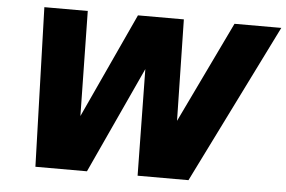

<svg xmlns="http://www.w3.org/2000/svg" viewBox="-50 -775 1261 846"><g transform="rotate(5 580.5 -352.0)"><path d="M135 0 113 -704H305L313 -240L527 -704H730L739 -256L954 -704H1161L812 0H587L580 -471L363 0Z"/></g></svg>

Font: Prodigy Sans ExtraBold
Style: Italic
Weight: 800
Italic angle: -13°
Designer: Wei Huang
Foundry: Wei Huang
Version: Version 1.003; ttfautohint (v1.8.3)